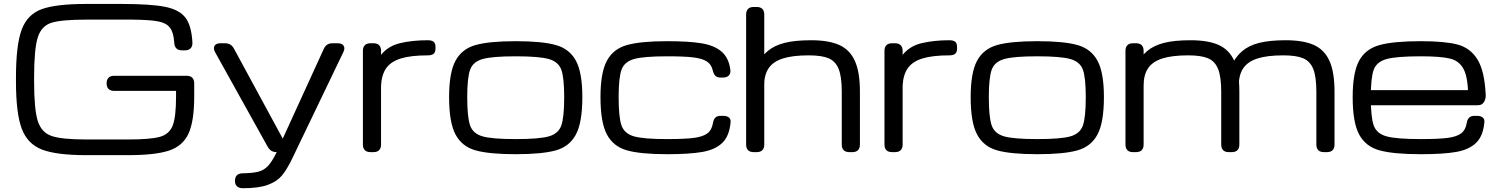

<svg xmlns="http://www.w3.org/2000/svg" viewBox="-20 -786 7743 992"><path d="M425.3 -765.6H608.9Q759.3 -765.6 833.3 -750.7Q907.2 -735.8 938.5 -694.3Q969.7 -652.8 974.1 -565.9Q975.1 -546.9 964.8 -536.4Q954.6 -525.9 935.5 -525.9H919.9Q901.4 -525.9 891.4 -535.9Q881.3 -545.9 880.4 -564.9Q877 -618.2 858.2 -642.8Q839.4 -667.5 797.1 -675.5Q754.9 -683.6 666 -684.6H608.9H425.3Q296.9 -684.6 245.4 -668.2Q193.8 -651.9 175 -592.3Q156.2 -532.7 156.2 -384.8V-365.2Q156.2 -221.7 175 -161.6Q193.8 -101.6 246.6 -83.5Q299.3 -65.4 425.3 -65.4H641.6Q757.3 -65.4 806.2 -79.1Q855 -92.8 872.3 -137.5Q889.6 -182.1 889.6 -287.6V-316.4H569.8Q550.8 -316.4 540.8 -326.4Q530.8 -336.4 530.8 -355.5Q530.8 -374.5 540.8 -384.5Q550.8 -394.5 569.8 -394.5H944.3Q963.4 -394.5 973.4 -384.5Q983.4 -374.5 983.4 -355.5V-287.6Q983.4 -158.7 953.6 -95Q923.8 -31.2 852.8 -7.8Q781.7 15.6 641.6 15.6H425.3Q272 15.6 197 -13.2Q122.1 -42 92.3 -121.3Q62.5 -200.7 62.5 -365.2V-384.8Q62.5 -553.7 92 -632.8Q121.6 -711.9 195.8 -738.8Q270 -765.6 425.3 -765.6Z M1233.9 109.4Q1287.6 108.4 1315.9 100.8Q1344.2 93.3 1365 71Q1385.7 48.8 1409.7 0Q1398.9 0 1390.4 -2.9Q1381.8 -5.9 1375.2 -12Q1368.7 -18.1 1363.3 -27.3L1091.8 -515.6Q1080.6 -536.1 1088.4 -549.3Q1096.2 -562.5 1119.1 -562.5H1142.1Q1158.2 -562.5 1169.4 -555.9Q1180.7 -549.3 1188.5 -535.2L1440.9 -69.8L1652.8 -533.2Q1659.7 -548.3 1670.7 -555.4Q1681.6 -562.5 1698.2 -562.5H1724.6Q1747.1 -562.5 1755.4 -549.6Q1763.7 -536.6 1753.9 -516.6L1490.7 31.2Q1462.9 88.9 1437.3 120.1Q1411.6 151.4 1364.3 168.9Q1316.9 186.5 1234.9 186.5Q1221.7 186.5 1212.4 182.1Q1203.1 177.7 1198.5 169.2Q1193.8 160.6 1193.8 148.4Q1193.8 135.7 1198.5 127Q1203.1 118.2 1212.2 113.8Q1221.2 109.4 1233.9 109.4Z M1855 -39.1V-523.4Q1855 -542.5 1865 -552.5Q1875 -562.5 1894 -562.5H1909.7Q1928.7 -562.5 1938.7 -552.5Q1948.7 -542.5 1948.7 -523.4V-39.1Q1948.7 -20 1938.7 -10Q1928.7 0 1909.7 0H1894Q1875 0 1865 -10Q1855 -20 1855 -39.1ZM2190.9 -500Q2103.5 -500 2051.8 -484.1Q2000 -468.3 1975.8 -434.3Q1951.7 -400.4 1948.7 -343.8V-502.4Q1984.9 -548.3 2047.9 -563.2Q2110.8 -578.1 2190.9 -578.1Q2210.4 -578.1 2220.2 -570.3Q2230 -562.5 2230 -543.9V-534.2Q2230 -516.1 2220.2 -508.1Q2210.4 -500 2190.9 -500Z M2300.3 -284.2Q2300.3 -410.6 2333.3 -471.9Q2366.2 -533.2 2436.8 -553.2Q2507.3 -573.2 2644.5 -573.2Q2781.7 -573.2 2852.3 -553.2Q2922.9 -533.2 2955.8 -471.9Q2988.8 -410.6 2988.8 -284.2Q2988.8 -153.8 2955.8 -91.6Q2922.9 -29.3 2852.5 -9.3Q2782.2 10.7 2644.5 10.7Q2506.8 10.7 2436.5 -9.3Q2366.2 -29.3 2333.3 -91.6Q2300.3 -153.8 2300.3 -284.2ZM2644.5 -495.1Q2523.4 -495.1 2473.6 -481Q2423.8 -466.8 2408.9 -425.8Q2394 -384.8 2394 -284.2Q2394 -179.7 2408.9 -137.7Q2423.8 -95.7 2473.1 -81.5Q2522.5 -67.4 2644.5 -67.4Q2766.6 -67.4 2815.9 -81.5Q2865.2 -95.7 2880.1 -137.7Q2895 -179.7 2895 -284.2Q2895 -384.8 2880.1 -425.8Q2865.2 -466.8 2815.4 -481Q2765.6 -495.1 2644.5 -495.1Z M3082.5 -284.2Q3082.5 -410.6 3115.5 -471.9Q3148.4 -533.2 3219 -553.2Q3289.6 -573.2 3426.8 -573.2Q3539.1 -573.2 3605 -562.3Q3670.9 -551.3 3708 -519.5Q3745.1 -487.8 3753.4 -425.8Q3755.9 -406.7 3745.6 -396Q3735.4 -385.3 3715.8 -385.3H3703.1Q3685.5 -385.3 3676.3 -394.3Q3667 -403.3 3662.6 -421.9Q3655.8 -453.1 3632.1 -468.5Q3608.4 -483.9 3561.3 -489.5Q3514.2 -495.1 3426.8 -495.1Q3305.7 -495.1 3255.9 -481Q3206.1 -466.8 3191.2 -425.8Q3176.3 -384.8 3176.3 -284.2Q3176.3 -179.7 3191.2 -137.7Q3206.1 -95.7 3255.4 -81.5Q3304.7 -67.4 3426.8 -67.4Q3517.6 -67.4 3564.7 -73.5Q3611.8 -79.6 3634.8 -96.9Q3657.7 -114.3 3663.6 -150.4Q3664.6 -156.2 3665.5 -158.7Q3669.4 -173.3 3678.5 -180.4Q3687.5 -187.5 3703.6 -187.5H3715.8Q3735.4 -187.5 3745.6 -179.4Q3755.9 -171.4 3754.9 -156.2Q3749 -84.5 3712.9 -48.8Q3676.8 -13.2 3610.4 -1.2Q3543.9 10.7 3426.8 10.7Q3289.1 10.7 3218.8 -9.3Q3148.4 -29.3 3115.5 -91.6Q3082.5 -153.8 3082.5 -284.2Z M3835 -39.1V-710.9Q3835 -730 3845 -740Q3855 -750 3874 -750H3889.6Q3908.7 -750 3918.7 -740Q3928.7 -730 3928.7 -710.9V-39.1Q3928.7 -20 3918.7 -10Q3908.7 0 3889.6 0H3874Q3855 0 3845 -10Q3835 -20 3835 -39.1ZM4329.1 -39.1V-312.5Q4329.1 -389.6 4313 -429.7Q4296.9 -469.7 4261 -484.9Q4225.1 -500 4158.7 -500Q4075.2 -500 4024.9 -483.9Q3974.6 -467.8 3951.4 -433.6Q3928.2 -399.4 3928.2 -343.8L3887.2 -443.8Q3911.6 -492.7 3945.8 -521.7Q3980 -550.8 4033.7 -564.5Q4087.4 -578.1 4170.4 -578.1Q4261.7 -578.1 4316.4 -553.5Q4371.1 -528.8 4397 -470.9Q4422.9 -413.1 4422.9 -312.5V-39.1Q4422.9 -20 4412.8 -10Q4402.8 0 4383.8 0H4368.2Q4349.1 0 4339.1 -10Q4329.1 -20 4329.1 -39.1Z M4549.8 -39.1V-523.4Q4549.8 -542.5 4559.8 -552.5Q4569.8 -562.5 4588.9 -562.5H4604.5Q4623.5 -562.5 4633.5 -552.5Q4643.6 -542.5 4643.6 -523.4V-39.1Q4643.6 -20 4633.5 -10Q4623.5 0 4604.5 0H4588.9Q4569.8 0 4559.8 -10Q4549.8 -20 4549.8 -39.1ZM4885.7 -500Q4798.3 -500 4746.6 -484.1Q4694.8 -468.3 4670.7 -434.3Q4646.5 -400.4 4643.6 -343.8V-502.4Q4679.7 -548.3 4742.7 -563.2Q4805.7 -578.1 4885.7 -578.1Q4905.3 -578.1 4915 -570.3Q4924.8 -562.5 4924.8 -543.9V-534.2Q4924.8 -516.1 4915 -508.1Q4905.3 -500 4885.7 -500Z M4995.1 -284.2Q4995.1 -410.6 5028.1 -471.9Q5061 -533.2 5131.6 -553.2Q5202.1 -573.2 5339.4 -573.2Q5476.6 -573.2 5547.1 -553.2Q5617.7 -533.2 5650.6 -471.9Q5683.6 -410.6 5683.6 -284.2Q5683.6 -153.8 5650.6 -91.6Q5617.7 -29.3 5547.4 -9.3Q5477.1 10.7 5339.4 10.7Q5201.7 10.7 5131.3 -9.3Q5061 -29.3 5028.1 -91.6Q4995.1 -153.8 4995.1 -284.2ZM5339.4 -495.1Q5218.3 -495.1 5168.5 -481Q5118.7 -466.8 5103.8 -425.8Q5088.9 -384.8 5088.9 -284.2Q5088.9 -179.7 5103.8 -137.7Q5118.7 -95.7 5168 -81.5Q5217.3 -67.4 5339.4 -67.4Q5461.4 -67.4 5510.7 -81.5Q5560.1 -95.7 5575 -137.7Q5589.8 -179.7 5589.8 -284.2Q5589.8 -384.8 5575 -425.8Q5560.1 -466.8 5510.3 -481Q5460.4 -495.1 5339.4 -495.1Z M5794.9 -39.1V-523.4Q5794.9 -542.5 5804.9 -552.5Q5814.9 -562.5 5834 -562.5H5849.6Q5868.7 -562.5 5878.7 -552.5Q5888.7 -542.5 5888.7 -523.4V-39.1Q5888.7 -20 5878.7 -10Q5868.7 0 5849.6 0H5834Q5814.9 0 5804.9 -10Q5794.9 -20 5794.9 -39.1ZM6289.6 -39.1V-312.5Q6289.6 -389.6 6273.4 -429.7Q6257.3 -469.7 6221.4 -484.9Q6185.5 -500 6119.1 -500Q6035.6 -500 5985.4 -483.9Q5935.1 -467.8 5911.9 -433.6Q5888.7 -399.4 5888.7 -343.8L5847.7 -443.8Q5872.1 -492.7 5906.2 -521.7Q5940.4 -550.8 5994.1 -564.5Q6047.9 -578.1 6130.9 -578.1Q6222.2 -578.1 6276.9 -553.5Q6331.5 -528.8 6357.4 -470.9Q6383.3 -413.1 6383.3 -312.5V-39.1Q6383.3 -20 6373.3 -10Q6363.3 0 6344.2 0H6328.6Q6309.6 0 6299.6 -10Q6289.6 -20 6289.6 -39.1ZM6781.2 -39.1V-312.5Q6781.2 -389.6 6765.1 -429.7Q6749 -469.7 6713.1 -484.9Q6677.2 -500 6610.8 -500Q6527.3 -500 6477.1 -483.9Q6426.8 -467.8 6403.6 -433.6Q6380.4 -399.4 6380.4 -343.8L6339.4 -443.8Q6363.8 -492.7 6397.9 -521.7Q6432.1 -550.8 6485.8 -564.5Q6539.6 -578.1 6622.6 -578.1Q6713.9 -578.1 6768.6 -553.5Q6823.2 -528.8 6849.1 -470.9Q6875 -413.1 6875 -312.5V-39.1Q6875 -20 6865 -10Q6855 0 6835.9 0H6820.3Q6801.3 0 6791.3 -10Q6781.2 -20 6781.2 -39.1Z M6968.8 -284.2Q6968.8 -411.1 7002 -472.2Q7035.2 -533.2 7107.7 -553.2Q7180.2 -573.2 7321.3 -573.2Q7443.4 -573.2 7509.5 -556.2Q7575.7 -539.1 7613 -479.7Q7650.4 -420.4 7656.2 -295.9Q7657.2 -274.9 7647.2 -258.8Q7637.2 -242.7 7618.7 -242.7H7606Q7593.8 -242.7 7584.5 -246.8Q7575.2 -251 7570.3 -259.3Q7565.4 -267.6 7565.4 -279.3Q7565.9 -380.4 7543.7 -425.5Q7521.5 -470.7 7473.4 -482.9Q7425.3 -495.1 7321.3 -495.1Q7195.8 -495.1 7144.3 -481Q7092.8 -466.8 7077.6 -425.8Q7062.5 -384.8 7062.5 -284.2Q7062.5 -179.7 7077.6 -137.7Q7092.8 -95.7 7143.8 -81.5Q7194.8 -67.4 7321.3 -67.4Q7412.1 -67.4 7459.2 -73.5Q7506.3 -79.6 7529.3 -96.9Q7552.2 -114.3 7558.1 -150.4Q7561 -168.9 7570.6 -178.2Q7580.1 -187.5 7598.1 -187.5H7610.4Q7629.9 -187.5 7640.1 -179.4Q7650.4 -171.4 7649.4 -156.2Q7643.6 -84.5 7607.4 -48.8Q7571.3 -13.2 7504.9 -1.2Q7438.5 10.7 7321.3 10.7Q7179.2 10.7 7107.2 -9.3Q7035.2 -29.3 7002 -91.6Q6968.8 -153.8 6968.8 -284.2ZM7029.3 -320.3H7612.3Q7625 -320.3 7633.8 -315.9Q7642.6 -311.5 7647 -302.7Q7651.4 -293.9 7651.4 -281.2Q7651.4 -277.3 7650.4 -271.5Q7648.9 -262.2 7644 -255.6Q7639.2 -249 7631.1 -245.6Q7623 -242.2 7612.3 -242.2H7029.3Q7016.6 -242.2 7007.8 -246.6Q6999 -251 6994.6 -259.8Q6990.2 -268.6 6990.2 -281.2Q6990.2 -293.9 6994.6 -302.7Q6999 -311.5 7007.8 -315.9Q7016.6 -320.3 7029.3 -320.3Z"/></svg>

Font: Gyrochrome
Style: Regular
Weight: 400
Designer: David Moles
Foundry: David Moles
Version: Version 1.005;Glyphs 3.2.3 (3260)